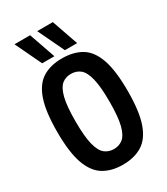

<svg xmlns="http://www.w3.org/2000/svg" viewBox="-224 -1019 981 1127"><g transform="rotate(-30 266.0 -455.5)"><path d="M266 10Q190 10 136.5 -22.5Q83 -55 55 -133Q27 -211 27 -349Q27 -488 54.5 -566.5Q82 -645 135.5 -677.5Q189 -710 266 -710Q344 -710 397.5 -678Q451 -646 478.5 -568Q506 -490 506 -352Q506 -212 478 -133.5Q450 -55 396.5 -22.5Q343 10 266 10ZM266 -96Q302 -96 328 -117Q354 -138 368 -193Q382 -248 382 -350Q382 -453 368 -508.5Q354 -564 328 -584.5Q302 -605 266 -605Q230 -605 204.5 -584Q179 -563 165 -508Q151 -453 151 -349Q151 -247 165 -192Q179 -137 205 -116.5Q231 -96 266 -96ZM306 -743 221 -921H327L389 -743ZM152 -743 67 -921H173L235 -743Z"/></g></svg>

Font: Georama Semi Condensed SemiBold
Style: Regular
Weight: 600
Width: 4
Designer: Jean-Baptiste Levee
Foundry: Production Type
Version: Version 1.000